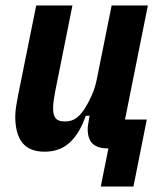

<svg xmlns="http://www.w3.org/2000/svg" viewBox="-20 -545 603 705"><path d="M350 140 378 0H376Q339 0 320.5 -17Q302 -34 302 -72Q302 -79 303.5 -87Q305 -95 306 -103L309 -120H295Q273 -56 236.5 -22Q200 12 144 12Q88 12 62 -21Q36 -54 36 -118Q36 -135 40 -159Q44 -183 47 -198L113 -525H246L183 -211Q180 -195 177.5 -179Q175 -163 175 -148Q175 -122 184.5 -110.5Q194 -99 218 -99Q243 -99 259.5 -111Q276 -123 291 -146Q305 -168 317 -195Q329 -222 335 -252L390 -525H523L439 -106H519L470 140Z"/></svg>

Font: IBM Plex Sans Condensed
Style: Bold Italic
Weight: 700
Width: 3
Italic angle: -11.31°
Designer: Mike Abbink, Paul van der Laan, Pieter van Rosmalen
Foundry: Bold Monday
Version: Version 3.201